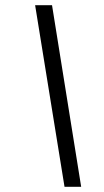

<svg xmlns="http://www.w3.org/2000/svg" viewBox="-20 -718 398 738"><path d="M115 -698H180L292 0H228Z"/></svg>

Font: Trirong Black
Style: Italic
Weight: 900
Italic angle: -12°
Designer: Katatrad Team
Foundry: CadsonDemak
Version: Version 1.001